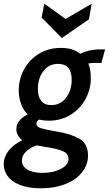

<svg xmlns="http://www.w3.org/2000/svg" viewBox="-65 -764 586 1034"><path d="M-45 120Q-45 82 -19.5 48.5Q6 15 55 -9Q40 -20 31.5 -35.5Q23 -51 23 -68Q23 -117 84 -148Q60 -171 48 -205Q36 -239 36 -277Q36 -337 64 -389.5Q92 -442 144 -474Q196 -506 263 -506Q329 -506 367 -474Q385 -484 413.5 -491Q442 -498 473 -498H501L481 -425H440Q428 -425 411 -422Q424 -389 424 -343Q424 -284 396 -231.5Q368 -179 316 -146.5Q264 -114 197 -114Q171 -114 145 -120Q131 -110 131 -97Q131 -81 155.5 -73.5Q180 -66 243 -55Q314 -44 361.5 -17.5Q409 9 409 74Q409 122 378 162.5Q347 203 289 226.5Q231 250 154 250Q86 250 41 231.5Q-4 213 -24.5 183.5Q-45 154 -45 120ZM321 -334Q321 -420 248 -420Q198 -420 168.5 -381Q139 -342 139 -285Q139 -243 157 -220.5Q175 -198 211 -198Q261 -198 291 -238Q321 -278 321 -334ZM304 92Q304 62 270 48.5Q236 35 177 27Q136 20 133 19Q99 30 76 51.5Q53 73 53 101Q53 131 82 149Q111 167 163 167Q222 167 263 145.5Q304 124 304 92ZM159 -670 174 -744 288 -662 429 -744 414 -660 268 -559Z"/></svg>

Font: Cabin SemiBold
Style: Italic
Weight: 600
Italic angle: -7°
Designer: Pablo Impallari
Foundry: Pablo Impallari. http://www.impallari.com Igino Marini. http://www.ikern.com
Version: Version 2.200